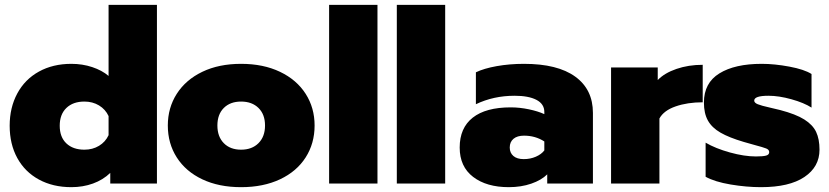

<svg xmlns="http://www.w3.org/2000/svg" viewBox="-20 -759 3429 794"><path d="M20 -239Q20 -314 51.5 -372.5Q83 -431 141 -463Q199 -495 275 -495Q321 -495 361.5 -481.5Q402 -468 429 -445V-739H629V0H436V-44Q406 -15 364.5 0Q323 15 275 15Q199 15 141 -16.5Q83 -48 51.5 -105.5Q20 -163 20 -239ZM429 -200V-279Q416 -307 389.5 -323Q363 -339 329 -339Q282 -339 254.5 -312.5Q227 -286 227 -239Q227 -192 254.5 -166Q282 -140 329 -140Q363 -140 389.5 -156Q416 -172 429 -200Z M674 -240Q674 -313 711 -371Q748 -429 816.5 -462Q885 -495 977 -495Q1069 -495 1138 -462Q1207 -429 1244 -371Q1281 -313 1281 -240Q1281 -166 1244 -108Q1207 -50 1138 -17.5Q1069 15 977 15Q885 15 816.5 -17.5Q748 -50 711 -108Q674 -166 674 -240ZM1076 -240Q1076 -286 1049 -312.5Q1022 -339 977 -339Q932 -339 905.5 -312.5Q879 -286 879 -240Q879 -194 905.5 -167Q932 -140 977 -140Q1022 -140 1049 -167Q1076 -194 1076 -240Z M1341 -739H1541V0H1341Z M1621 -739H1821V0H1621Z M1881 -149Q1881 -230 1935 -272.5Q1989 -315 2092 -315Q2129 -315 2167 -307Q2205 -299 2231 -287V-296Q2231 -329 2198.5 -346Q2166 -363 2108 -363Q2021 -363 1948 -328V-460Q1981 -476 2034 -485.5Q2087 -495 2147 -495Q2286 -495 2359 -442Q2432 -389 2432 -292V0H2243V-38Q2219 -14 2177 0.5Q2135 15 2084 15Q1992 15 1936.5 -27.5Q1881 -70 1881 -149ZM2231 -137V-174Q2194 -198 2147 -198Q2119 -198 2103.5 -185Q2088 -172 2088 -149Q2088 -127 2103 -114Q2118 -101 2146 -101Q2173 -101 2196 -111Q2219 -121 2231 -137Z M2507 -480H2700V-428Q2728 -457 2777.5 -474Q2827 -491 2886 -491V-336Q2823 -336 2774 -319Q2725 -302 2707 -269V0H2507Z M2898 -28V-169Q2939 -145 2998.5 -128.5Q3058 -112 3106 -112Q3135 -112 3148 -115.5Q3161 -119 3161 -130Q3161 -140 3148.5 -145Q3136 -150 3102 -159L3056 -172Q2995 -190 2959.5 -210.5Q2924 -231 2907.5 -260.5Q2891 -290 2891 -335Q2891 -416 2955 -455.5Q3019 -495 3130 -495Q3183 -495 3244.5 -483.5Q3306 -472 3336 -453V-314Q3305 -334 3253 -348.5Q3201 -363 3158 -363Q3099 -363 3099 -343Q3099 -334 3113.5 -328Q3128 -322 3164 -314L3206 -304Q3271 -287 3306 -265Q3341 -243 3355 -213.5Q3369 -184 3369 -140Q3369 -69 3306.5 -27Q3244 15 3127 15Q3067 15 3001.5 4Q2936 -7 2898 -28Z"/></svg>

Font: Prompt ExtraBold
Style: Regular
Weight: 800
Designer: Katatrad Team
Foundry: CadsonDemak
Version: Version 1.000